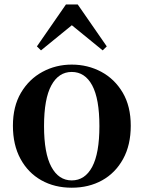

<svg xmlns="http://www.w3.org/2000/svg" viewBox="-20 -850 663 886"><path d="M311 16.2Q231.7 16.2 170.5 -18.3Q109.3 -52.8 74.5 -117Q39.6 -181.2 39.6 -269.8Q39.6 -359.1 76.8 -422Q114 -484.9 175.9 -518.4Q237.8 -551.9 311 -551.9Q385.1 -551.9 447.1 -518.8Q509 -485.6 546.2 -422.7Q583.4 -359.8 583.4 -269.8Q583.4 -180.5 548 -116.3Q512.6 -52 451.4 -17.9Q390.2 16.2 311 16.2ZM311 -17.5Q372 -17.5 405.4 -80.1Q438.7 -142.6 438.7 -268.1Q438.7 -394.2 405.4 -456.1Q372 -518 311 -518Q250.7 -518 217 -456.1Q183.2 -394.2 183.2 -268.1Q183.2 -142.6 217 -80.1Q250.7 -17.5 311 -17.5ZM453.8 -617.5 272.2 -765.6H350.8L169.2 -617.5L150.3 -635.9L284.4 -829.5H338.6L472.7 -635.9Z"/></svg>

Font: Noto Serif SC
Style: Regular
Weight: 200
Designer: Ryoko NISHIZUKA 西塚涼子 (kana & ideographs); Frank Grießhammer (Latin, Greek & Cyrillic); Wenlong ZHANG 张文龙 (bopomofo); San
Foundry: Adobe
Version: Version 2.001;hotconv 1.1.0;makeotfexe 2.6.0